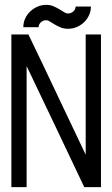

<svg xmlns="http://www.w3.org/2000/svg" viewBox="-20 -772 464 792"><path d="M26.9 -629.9H97.2Q154.8 -510.7 214.1 -385Q273.4 -259.3 333.5 -133.8V-629.9H396.5V-2L397.5 0H333.5H327.6Q268.6 -124 208.7 -250.5Q148.9 -377 89.8 -499.5V0H26.9ZM76.2 -659.7Q76.2 -678.7 83.7 -695.3Q91.3 -711.9 104.5 -724.6Q117.7 -737.3 134.8 -744.6Q151.9 -752 170.9 -752Q187 -752 200.2 -746.3Q213.4 -740.7 224.4 -734.1Q235.4 -727.5 244.4 -721.9Q253.4 -716.3 260.3 -716.3Q272.9 -716.3 282.5 -724.9Q292 -733.4 292 -745.1H355Q355 -726.1 347.4 -709.5Q339.8 -692.9 326.9 -680.4Q314 -668 296.9 -660.6Q279.8 -653.3 260.3 -653.3Q244.1 -653.3 230.7 -658.7Q217.3 -664.1 206.3 -670.7Q195.3 -677.2 186.5 -682.9Q177.7 -688.5 170.9 -688.5Q157.2 -688.5 148.2 -679.7Q139.2 -670.9 139.2 -659.7Z"/></svg>

Font: Fibel Sued LRS
Style: Regular
Weight: 400
Designer: Peter Wiegel
Foundry: Peter Wiegel
Version: Version 000.000